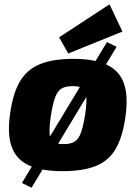

<svg xmlns="http://www.w3.org/2000/svg" viewBox="-20 -785 643 894"><path d="M478 -589 523 -567 127 89 82 67ZM322 -511Q418 -511 476.5 -484Q535 -457 556.5 -398Q578 -339 564 -241Q551 -147 518.5 -91.5Q486 -36 426 -12Q366 12 271 12Q176 12 117 -14Q58 -40 35.5 -98.5Q13 -157 27 -255Q40 -350 72.5 -405.5Q105 -461 165.5 -486Q226 -511 322 -511ZM319 -384Q286 -384 267 -373Q248 -362 236.5 -331Q225 -300 216 -241Q209 -189 211 -161.5Q213 -134 229 -124Q245 -114 277 -114Q309 -114 327.5 -125.5Q346 -137 357 -167.5Q368 -198 377 -255Q384 -308 382 -335.5Q380 -363 365 -373.5Q350 -384 319 -384ZM490 -765 550 -638 298 -536 255 -611Z"/></svg>

Font: Exo 2 ExtraBold
Style: Italic
Weight: 800
Italic angle: -8°
Designer: Natanael Gama
Foundry: Natanael Gama
Version: Version 2.010